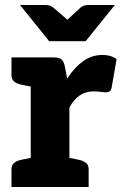

<svg xmlns="http://www.w3.org/2000/svg" viewBox="-20 -749 490 769"><path d="M103 0V-519H195Q218 -519 227 -510.5Q236 -502 240 -482L249 -434Q277 -478 312.5 -503.5Q348 -529 390 -529Q408 -529 422.5 -524.5Q437 -520 447 -512L427 -398Q425 -387 419 -383Q413 -379 403 -379Q400 -379 384 -381Q368 -383 354 -383Q323 -383 299 -366.5Q275 -350 258 -318V0ZM238 0 252 -118 296 -109Q314 -105 324.5 -96.5Q335 -88 335 -71V0ZM26 0V-71Q26 -88 36.5 -96.5Q47 -105 65 -109L109 -118L123 0ZM123 -519 109 -401 65 -410Q47 -414 36.5 -422.5Q26 -431 26 -448V-519ZM440 -729 323 -584H177L60 -729H163Q181 -729 193 -719L250 -670L303 -719Q307 -723 315.5 -726Q324 -729 333 -729Z"/></svg>

Font: Aleo Black
Style: Regular
Weight: 900
Designer: Alessio Laiso
Foundry: Alessio Laiso
Version: Version 2.001;gftools[0.9.29]